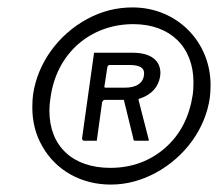

<svg xmlns="http://www.w3.org/2000/svg" viewBox="-20 -772 587 517"><path d="M278 -275C321 -275 361 -286 400 -307C477 -349 533 -424 545 -509C546 -517 547 -528 547 -543C547 -660 456 -752 337 -752C294 -752 254 -742 215 -721C137 -679 81 -602 69 -517C68 -509 67 -498 67 -483C67 -444 76 -409 94 -378C130 -314 198 -275 278 -275ZM277 -320C176 -320 113 -378 113 -474C113 -485 114 -497 116 -509C132 -628 223 -707 339 -707C438 -707 501 -646 501 -550C501 -535 500 -524 499 -517C490 -458 466 -410 425 -374C384 -338 334 -320 277 -320ZM353 -503C353 -503 353 -503 353 -504C353 -505 355 -507 358 -507C389 -518 406 -538 411 -565C411 -569 412 -572 412 -575C412 -607 389 -630 337 -630H234C233 -630 233 -629 233 -628L201 -400C201 -400 201 -399 201 -399C201 -397 203 -393 206 -393H238C241 -393 241 -393 241 -396L255 -497C257 -501 259 -503 262 -503H313C314 -503 314 -502 314 -501L339 -399C339 -399 339 -398 339 -398C339 -397 340 -393 343 -393H378C381 -393 381 -395 381 -396C381 -396 380 -397 380 -398ZM263 -536C262 -536 261 -537 261 -538L269 -591C270 -595 272 -597 276 -597H328C355 -597 368 -590 368 -575C368 -548 346 -536 318 -536Z"/></svg>

Font: Libre Franklin
Style: Italic
Weight: 400
Italic angle: -8°
Designer: Pablo Impallari, Rodrigo Fuenzalida
Foundry: Impallari Type
Version: Version 1.002; ttfautohint (v1.5)